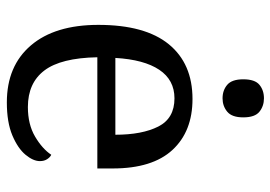

<svg xmlns="http://www.w3.org/2000/svg" viewBox="-138 -662 810 575"><g transform="rotate(90 267.5 -375.0)"><path d="M287 10Q178 10 116.5 -62Q55 -134 55 -264Q55 -404 113 -475Q171 -546 277 -546Q374 -546 429.5 -486Q485 -426 485 -307V-261H152Q154 -152 191.5 -102.5Q229 -53 301 -53Q353 -53 389.5 -74.5Q426 -96 444 -123Q451 -120 457 -111Q463 -102 463 -89Q463 -69 444 -46Q425 -23 386 -6.5Q347 10 287 10ZM384 -315Q384 -395 359.5 -443.5Q335 -492 275 -492Q220 -492 189.5 -446.5Q159 -401 154 -315ZM275 -636Q251 -636 234.5 -650Q218 -664 218 -698Q218 -733 234.5 -746.5Q251 -760 275 -760Q298 -760 315 -746.5Q332 -733 332 -698Q332 -664 315 -650Q298 -636 275 -636Z"/></g></svg>

Font: Noto Serif Vithkuqi
Style: Regular
Weight: 400
Version: Version 1.005